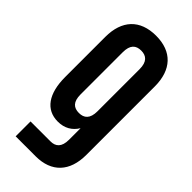

<svg xmlns="http://www.w3.org/2000/svg" viewBox="-230 -758 803 803"><g transform="rotate(45 171.0 -356.5)"><path d="M171 0C265 0 317 -56 317 -154V-559C317 -657 265 -713 171 -713C76 -713 24 -657 24 -559V-322C24 -224 63 -168 134 -168C173 -168 202 -185 221 -216V-148C221 -104 201 -88 171 -88H53V0ZM121 -565C121 -609 140 -625 171 -625C201 -625 221 -609 221 -565V-316C221 -272 201 -256 171 -256C140 -256 121 -272 121 -316Z"/></g></svg>

Font: Modon Arabic
Style: Bold
Weight: 700
Designer: Ahmedzaza
Foundry: Ahmedzaza
Version: Version 2.010